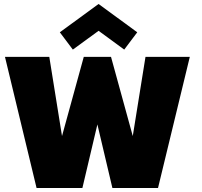

<svg xmlns="http://www.w3.org/2000/svg" viewBox="-20 -946 1018 966"><path d="M346.5 -696.5 281 -783.5 476 -926 670.5 -783.5 605 -696.5 476 -791ZM775 0H545.5L470 -320L394.5 0H164L5 -660H228L292 -261.5L401.5 -660H538.5L648 -261.5L712 -660H935Z"/></svg>

Font: League Spartan Black
Style: Regular
Weight: 900
Foundry: The League of Moveable Type
Version: Version 2.002